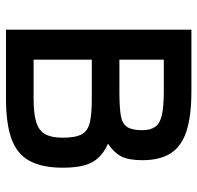

<svg xmlns="http://www.w3.org/2000/svg" viewBox="-29 -629 658 640"><g transform="rotate(90 300.0 -309.0)"><path d="M79 0V-618H284Q367 -618 417.5 -601.5Q468 -585 491 -549Q514 -513 514 -454Q514 -408 501 -383.5Q488 -359 459 -340Q488 -327 505.5 -308.5Q523 -290 531 -261.5Q539 -233 539 -189Q539 -121 516.5 -79Q494 -37 443.5 -18.5Q393 0 309 0ZM179 -92H309Q360 -92 388 -101Q416 -110 427.5 -131Q439 -152 439 -189Q439 -232 427.5 -252.5Q416 -273 388 -279.5Q360 -286 309 -286H179ZM179 -378H284Q336 -378 364 -382.5Q392 -387 403 -403.5Q414 -420 414 -454Q414 -481 403 -497Q392 -513 364 -519.5Q336 -526 284 -526H179Z"/></g></svg>

Font: Victor Mono Thin
Style: Regular
Weight: 100
Monospace: yes
Designer: Rune Bjørnerås
Version: Version 1.561;gftools[0.9.30]